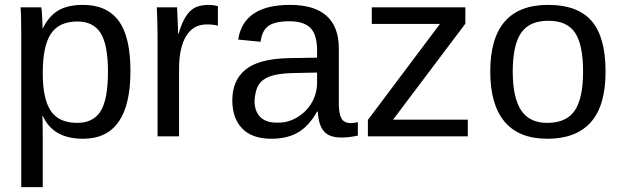

<svg xmlns="http://www.w3.org/2000/svg" viewBox="-20 -558 2541 786"><path d="M514 -267Q514 10 320 10Q198 10 156 -82H153Q155 -76 155 1V208H67V-420Q67 -502 64 -528H149Q149 -528 151 -514Q152 -508 152 -499Q152 -490 153 -477Q154 -465 154 -456.5Q154 -448 154 -443H156Q180 -492 218.5 -515Q257 -538 320 -538Q417 -538 465.5 -473Q514 -408 514 -267ZM422 -265Q422 -375 392 -422.5Q362 -470 297 -470Q222 -470 188.5 -420Q155 -370 155 -258Q155 -153 188 -104Q221 -55 296 -55Q362 -55 392 -103Q422 -151 422 -265Z M625 0V-405Q625 -460 622 -528H705Q707 -483 708 -456Q709 -429 709 -420H711Q721 -454 733 -477Q745 -500 759.5 -513.5Q774 -527 793 -532.5Q812 -538 837 -538Q852 -538 872 -533V-453Q854 -458 826 -458Q771 -458 742 -410.5Q713 -363 713 -275V0Z M1091 10Q1012 10 971.5 -32Q931 -74 931 -147Q931 -229 985 -273Q1039 -317 1160 -320L1278 -322V-351Q1278 -417 1250.5 -444Q1223 -471 1165 -471Q1105 -471 1078.5 -451.5Q1052 -432 1047 -387L955 -396Q977 -538 1167 -538Q1267 -538 1317 -493Q1367 -448 1367 -360V-133Q1367 -94 1377.5 -74Q1388 -54 1416 -54Q1430 -54 1445 -58V-3Q1410 5 1377 5Q1328 5 1306 -20.5Q1284 -46 1281 -101H1278Q1244 -41 1199.5 -15.5Q1155 10 1091 10ZM1111 -56Q1147 -54 1178 -68Q1209 -82 1231.5 -105Q1254 -128 1266 -157.5Q1278 -187 1278 -217V-261L1182 -259Q1137 -258 1107 -251.5Q1077 -245 1058.5 -231.5Q1040 -218 1032 -197Q1024 -176 1022 -146Q1022 -103 1045 -79.5Q1068 -56 1111 -56Z M1486 0V-67L1781 -460H1502V-528H1885V-461L1589 -68H1895V0Z M2459 -265Q2459 -125 2398.5 -57.5Q2338 10 2221 10Q2104 10 2045.5 -60Q1987 -130 1987 -265Q1987 -538 2224 -538Q2345 -538 2402 -472Q2459 -406 2459 -265ZM2367 -265Q2367 -374 2334.5 -423.5Q2302 -473 2225 -473Q2147 -473 2113 -423Q2079 -373 2079 -265Q2079 -159 2113 -107Q2147 -55 2220 -55Q2299 -55 2333 -105.5Q2367 -156 2367 -265Z"/></svg>

Font: Libra Sans
Style: Regular
Weight: 400
Foundry: Context Ltd
Version: Version 1.000; ttfautohint (v1.3)